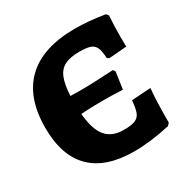

<svg xmlns="http://www.w3.org/2000/svg" viewBox="-153 -792 923 941"><g transform="rotate(-30 309.0 -321.5)"><path d="M459 -211 567 -218Q560 -155 560 -26L548 -13Q436 12 345 12Q185 12 104 -68Q23 -148 23 -306Q23 -478 116.5 -566.5Q210 -655 392 -655Q467 -655 559 -640L569 -627Q565 -562 565 -507L566 -453L467 -445L455 -452Q453 -493 444 -512.5Q435 -532 414.5 -539Q394 -546 352 -546Q301 -546 270.5 -530.5Q240 -515 225.5 -479Q211 -443 208 -380L263 -379Q334 -379 451 -386L460 -375L446 -278Q391 -281 335 -281Q265 -281 210 -277Q218 -186 252 -145.5Q286 -105 352 -105Q396 -105 417 -114Q438 -123 446.5 -144.5Q455 -166 459 -211Z"/></g></svg>

Font: Alegreya ExtraBold
Style: Regular
Weight: 800
Designer: Juan Pablo del Peral
Foundry: Huerta Tipografica
Version: Version 2.007; ttfautohint (v1.6)